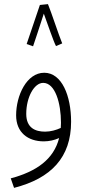

<svg xmlns="http://www.w3.org/2000/svg" viewBox="-20 -679 414 929"><path d="M173 -655C159 -615 118 -492 109 -466L140 -455C146 -471 174 -558 192 -613C209 -567 239 -478 251 -456L281 -469C264 -510 228 -621 212 -659ZM48 230C228 184 324 82 324 -90C324 -216 279 -327 194 -327C109 -327 58 -217 58 -121C58 -38 115 5 192 5C218 5 244 -1 266 -11C240 92 156 151 32 184ZM107 -128C107 -208 145 -278 189 -278C247 -278 275 -180 275 -85C275 -76 274 -68 274 -60C253 -50 225 -42 198 -42C151 -42 107 -60 107 -128Z"/></svg>

Font: Noto Sans Arabic ExtCond Light
Style: Regular
Weight: 300
Width: 2
Designer: Monotype Design Team, Nadine Chahine, Nizar Qandah and Khaled Hosny
Foundry: Monotype Imaging Inc.
Version: Version 2.012